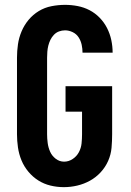

<svg xmlns="http://www.w3.org/2000/svg" viewBox="-20 -763 540 791"><path d="M243 8Q215 8 188 1.5Q161 -5 138 -19.5Q115 -34 97 -55.5Q79 -77 68.5 -102.5Q58 -128 54 -155.5Q50 -183 50 -210V-525Q50 -553 54 -580.5Q58 -608 69 -634Q80 -660 98 -681.5Q116 -703 140 -717.5Q164 -732 192 -737.5Q220 -743 248 -743Q274 -743 300 -738Q326 -733 349 -721Q372 -709 390.5 -690Q409 -671 421 -647.5Q433 -624 438.5 -598Q444 -572 444 -546H320Q320 -562 316.5 -578.5Q313 -595 304 -609Q295 -623 279.5 -630.5Q264 -638 248 -638Q235 -638 223 -633.5Q211 -629 202 -619.5Q193 -610 187.5 -598.5Q182 -587 179 -575Q176 -563 175 -550Q174 -537 174 -525V-210Q174 -192 176.5 -173.5Q179 -155 186.5 -138Q194 -121 209.5 -109Q225 -97 244 -97Q263 -97 279.5 -108Q296 -119 305 -136Q314 -153 316 -172Q318 -191 318 -210V-303H250V-408H442V-210Q442 -182 439.5 -154Q437 -126 425.5 -100Q414 -74 394.5 -53Q375 -32 350.5 -18.5Q326 -5 298.5 1.5Q271 8 243 8Z"/></svg>

Font: Iosevka SS18 Extrabold
Style: Regular
Weight: 800
Monospace: yes
Designer: Belleve Invis
Foundry: Belleve Invis
Version: Version 25.1.1; ttfautohint (v1.8.4)